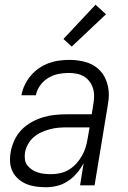

<svg xmlns="http://www.w3.org/2000/svg" viewBox="-20 -780 540 808"><path d="M173 8Q152 8 131 5Q110 2 91.5 -5.5Q73 -13 57.5 -26.5Q42 -40 33 -58Q24 -76 22.5 -97Q21 -118 25 -140Q29 -164 40 -188.5Q51 -213 69.5 -232.5Q88 -252 112 -265.5Q136 -279 161 -286.5Q186 -294 211 -296.5Q236 -299 261 -299H366L373 -343Q376 -360 376 -377Q376 -394 371 -409.5Q366 -425 356 -438Q346 -451 332 -459Q318 -467 301.5 -470Q285 -473 268 -473Q246 -473 224.5 -468.5Q203 -464 183 -452Q163 -440 149 -420.5Q135 -401 131 -379H70Q74 -401 84 -422Q94 -443 109 -461Q124 -479 143.5 -492.5Q163 -506 184.5 -514Q206 -522 228.5 -525Q251 -528 272 -528Q305 -528 336.5 -520Q368 -512 391.5 -492Q415 -472 426.5 -442.5Q438 -413 438 -381Q438 -369 436.5 -357.5Q435 -346 433 -334L378 0H317L332 -94Q321 -72 304 -52Q287 -32 266 -18Q245 -4 221 2Q197 8 173 8ZM196 -47Q215 -47 234.5 -51.5Q254 -56 271 -66.5Q288 -77 301.5 -92Q315 -107 325 -124.5Q335 -142 340.5 -160.5Q346 -179 349 -198L357 -244H262Q244 -244 226 -242.5Q208 -241 189.5 -236Q171 -231 153.5 -223Q136 -215 121.5 -202.5Q107 -190 97.5 -172.5Q88 -155 85 -137Q83 -123 85 -108.5Q87 -94 95.5 -83.5Q104 -73 115.5 -65.5Q127 -58 140 -54Q153 -50 167.5 -48.5Q182 -47 196 -47ZM282 -584 247 -616 382 -760 426 -720Z"/></svg>

Font: Iosevka Light Oblique
Style: Regular
Weight: 300
Italic angle: -9°
Monospace: yes
Designer: Belleve Invis
Foundry: Belleve Invis
Version: Version 32.5.0; ttfautohint (v1.8.4)